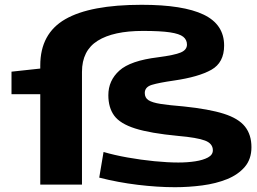

<svg xmlns="http://www.w3.org/2000/svg" viewBox="-20 -770 1071 801"><path d="M148 0V-377H28V-471L148 -484V-497Q148 -630 252.5 -690Q357 -750 571 -750Q744 -750 829.5 -709Q915 -668 915 -580Q915 -509 862 -479Q809 -449 706 -434Q643 -425 613.5 -416Q584 -407 584 -382Q584 -362 599.5 -352Q615 -342 650 -336.5Q685 -331 746 -326Q852 -315 913.5 -295.5Q975 -276 1002 -242Q1029 -208 1029 -156Q1029 -106 1001 -73.5Q973 -41 927 -22.5Q881 -4 824 3.5Q767 11 710 11Q637 11 554.5 1Q472 -9 394 -29L412 -136Q456 -123 512 -113Q568 -103 624 -97.5Q680 -92 724 -92Q762 -92 794.5 -97Q827 -102 847.5 -113Q868 -124 868 -143Q868 -171 835.5 -183.5Q803 -196 723 -203Q607 -214 544 -234Q481 -254 456.5 -287.5Q432 -321 432 -373Q432 -434 478 -475.5Q524 -517 639 -531Q708 -540 734 -551Q760 -562 760 -584Q760 -604 744.5 -616.5Q729 -629 689.5 -635Q650 -641 576 -641Q453 -641 387.5 -600Q322 -559 322 -470V0Z"/></svg>

Font: Georama ExtraExtended SemiBold
Style: Regular
Weight: 600
Width: 8
Designer: Jean-Baptiste Levee
Foundry: Production Type
Version: Version 1.000